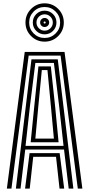

<svg xmlns="http://www.w3.org/2000/svg" viewBox="-20 -1104 522 1124"><path d="M20.2 0 124.8 -800H357.8L462.2 0H435.5L334.8 -778.5H147.8L47 0ZM73 0 164.2 -756.8H318.2L409.5 0H382.2L354.8 -228.8H127.8L100.2 0ZM129.5 -250H352L326.5 -480.2L295.5 -735.5H187L155 -480.2ZM159.5 -271.2 180.5 -480.2 205 -715.2H277.5L302.8 -480.2L323 -271.2ZM187 -292.5H295.5L278.2 -480.2L257.8 -693.8H224.8L204.2 -480.2ZM126.8 0 153.2 -207.5H329.2L355.8 0H328.5L308 -186.2H174.5L154 0ZM241.2 -860.2Q194.8 -860.2 162 -893Q129.2 -925.8 129.2 -972.2Q129.2 -1019 162 -1051.8Q194.8 -1084.5 241.2 -1084.5Q288 -1084.5 320.8 -1051.8Q353.5 -1019 353.5 -972.2Q353.5 -925.8 320.8 -893Q288 -860.2 241.2 -860.2ZM241.2 -881.8Q279 -881.8 305.5 -908.1Q332 -934.5 332 -972.2Q332 -1010 305.5 -1036.5Q279 -1063 241.2 -1063Q203.5 -1063 177.1 -1036.5Q150.8 -1010 150.8 -972.2Q150.8 -934.5 177.1 -908.1Q203.5 -881.8 241.2 -881.8ZM241.2 -903Q212.5 -903 192.2 -923.2Q172 -943.5 172 -972.2Q172 -1001.2 192.2 -1021.4Q212.5 -1041.5 241.2 -1041.5Q270.2 -1041.5 290.4 -1021.4Q310.5 -1001.2 310.5 -972.2Q310.5 -943.5 290.4 -923.2Q270.2 -903 241.2 -903ZM241.2 -924.5Q261.2 -924.5 275.2 -938.5Q289.2 -952.5 289.2 -972.2Q289.2 -992.2 275.2 -1006.2Q261.2 -1020.2 241.2 -1020.2Q221.5 -1020.2 207.5 -1006.2Q193.5 -992.2 193.5 -972.2Q193.5 -952.5 207.5 -938.5Q221.5 -924.5 241.2 -924.5ZM241.2 -946Q230.2 -946 222.6 -953.6Q215 -961.2 215 -972.2Q215 -983.5 222.6 -991.1Q230.2 -998.8 241.2 -998.8Q252.5 -998.8 260.1 -991.1Q267.8 -983.5 267.8 -972.2Q267.8 -961.2 260.1 -953.6Q252.5 -946 241.2 -946ZM241.2 -966.5Q247.2 -966.5 247.2 -972.2Q247.2 -978 241.2 -978Q235.5 -978 235.5 -972.2Q235.5 -966.5 241.2 -966.5Z"/></svg>

Font: Big Shoulders Inline Text ExtraBold
Style: Regular
Weight: 800
Designer: Patric King
Foundry: XO Type Co
Version: Version 1.000